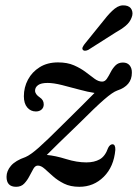

<svg xmlns="http://www.w3.org/2000/svg" viewBox="-20 -691 517 720"><path d="M412.5 -129Q407 -66 369.2 -28.2Q331.5 9.5 277.5 9.5Q244 9.5 220 -2.5Q196 -14.5 178.5 -30.2Q161 -46 147.5 -58Q134 -70 122.5 -70Q112.5 -70.5 105.5 -58.5Q98.5 -46.5 90.5 -30.8Q82.5 -15 71 -2.8Q59.5 9.5 40.5 9.5Q4.5 9.5 4.5 -28Q4.5 -50 21.2 -69.5Q38 -89 75.5 -102Q94.5 -110 126.2 -138.2Q158 -166.5 218.5 -227Q260.5 -268.5 289.5 -297.2Q318.5 -326 334.5 -342.5Q310 -346 277.2 -355Q244.5 -364 212.5 -372Q180.5 -380 158.5 -380Q134 -380 122.8 -371.8Q111.5 -363.5 111.5 -351Q111.5 -337.5 129.5 -325.5Q144 -316 144 -299.5Q144 -287.5 135.8 -280.2Q127.5 -273 114.5 -273Q95 -273 82.2 -288Q69.5 -303 69.5 -330Q69.5 -363.5 84.8 -392.2Q100 -421 128.8 -439Q157.5 -457 197.5 -457Q232.5 -457 257.5 -446Q282.5 -435 301 -421Q319.5 -407 334.2 -396Q349 -385 363 -385Q373.5 -385 380.8 -395.8Q388 -406.5 395.2 -420.8Q402.5 -435 413.2 -445.8Q424 -456.5 441 -456.5Q457.5 -456.5 466.2 -445.8Q475 -435 474.5 -418Q474.5 -369.5 419.5 -351.5Q402.5 -345.5 370.8 -318Q339 -290.5 276 -227.5Q229.5 -182.5 201.2 -155.2Q173 -128 155.5 -110Q188 -107 228 -94.5Q268 -82 304 -82Q333.5 -82 354 -93.5Q374.5 -105 385.5 -136.5Q392.5 -150 402 -150Q413 -149.5 412.5 -129ZM371 -617Q391.5 -643.5 410.2 -658.5Q429 -673.5 449.5 -670.5Q468 -668 474 -654.2Q480 -640.5 473.5 -625Q467 -607.5 451.5 -594.5Q436 -581.5 412.5 -568.5L311 -504Q305 -501 299.2 -500.8Q293.5 -500.5 290.5 -504.5Q287.5 -508.5 290 -514Q292.5 -519.5 297 -525.5Z"/></svg>

Font: Fraunces 72pt Soft
Style: Italic
Weight: 400
Italic angle: -16°
Version: Version 1.000;[b76b70a41]